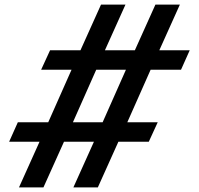

<svg xmlns="http://www.w3.org/2000/svg" viewBox="-20 -820 870 840"><path d="M810 -600 772 -515H639L537 -285H670L631 -200H498L408 0H301L391 -200H260L170 0H63L153 -200H20L58 -285H191L293 -515H160L199 -600H332L422 -800H529L439 -600H570L660 -800H767L677 -600ZM531 -515H401L299 -285H429Z"/></svg>

Font: Gauge Heavy
Style: Heavy
Weight: 900
Designer: Daniel Pimley
Foundry: Daniel Pimley
Version: Version 2.0